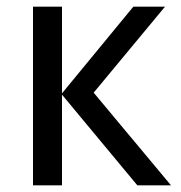

<svg xmlns="http://www.w3.org/2000/svg" viewBox="-20 -556 543 576"><path d="M475 -536 261 -278 493 0H392L166 -272V0H79V-536H166V-276L380 -536Z"/></svg>

Font: Noto Sans Display
Style: Regular
Weight: 400
Designer: Monotype Design team
Foundry: Monotype Imaging Inc.
Version: Version 1.000